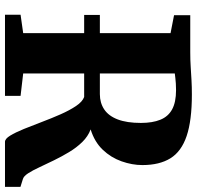

<svg xmlns="http://www.w3.org/2000/svg" viewBox="-30 -760 790 770"><g transform="rotate(90 365.0 -375.0)"><path d="M39 0V-62.5L113 -73V-664L41 -678V-743H189.5Q221.5 -743 248.5 -744.8Q275.5 -746.5 301.8 -748Q328 -749.5 359 -749.5Q463.5 -749.5 525.5 -728.5Q587.5 -707.5 614.8 -663.5Q642 -619.5 642 -551Q642 -510 627 -467.5Q612 -425 580.5 -392Q549 -359 499 -343.5Q527 -333 549.5 -310Q572 -287 590 -257Q608 -227 623 -196.2Q638 -165.5 650.8 -138Q663.5 -110.5 675.2 -92.5Q687 -74.5 699 -71.5L729.5 -62V0H549Q536.5 0 523.8 -21Q511 -42 497.2 -75.8Q483.5 -109.5 469 -148Q454.5 -186.5 438.5 -222.8Q422.5 -259 405.2 -284.8Q388 -310.5 369 -317.5H40V-380.5H357.5Q392.5 -380.5 418.8 -398Q445 -415.5 459 -452.2Q473 -489 473 -545Q473 -591.5 460.2 -623Q447.5 -654.5 418.8 -670.2Q390 -686 341.5 -686Q327.5 -686 315.2 -685.2Q303 -684.5 292.8 -683.2Q282.5 -682 274.5 -681V-73L364.5 -62.5V0Z"/></g></svg>

Font: Merriweather 20pt ExtraBold
Style: Regular
Weight: 800
Version: Version 2.100